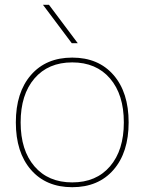

<svg xmlns="http://www.w3.org/2000/svg" viewBox="-20 -770 602 800"><path d="M279 -590 159 -750H184L304 -590ZM109 -62.5Q46 -135 46 -260Q46 -385 109 -457.5Q172 -530 281 -530Q390 -530 453 -457.5Q516 -385 516 -260Q516 -135 453 -62.5Q390 10 281 10Q172 10 109 -62.5ZM123.5 -77Q181 -10 281 -10Q381 -10 438.5 -77Q496 -144 496 -260Q496 -376 438.5 -443Q381 -510 281 -510Q181 -510 123.5 -443Q66 -376 66 -260Q66 -144 123.5 -77Z"/></svg>

Font: Mplus 1p Thin
Style: Regular
Weight: 250
Version: Version 1.061